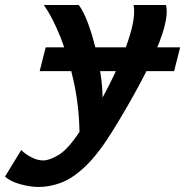

<svg xmlns="http://www.w3.org/2000/svg" viewBox="-115 -513 733 760"><path d="M42 -231.4 65.9 -325.7H598.1L574.2 -231.4ZM413.6 -493.2H542Q544.9 -482.4 544.9 -468.8Q544.9 -421.4 516.1 -346.9Q487.3 -272.5 439.5 -182.9Q391.6 -93.3 334 0Q276.4 93.8 225.6 142.8Q174.8 191.9 128.7 209.5Q82.5 227.1 38.1 227.1Q4.9 227.1 -34.4 216.3Q-73.7 205.6 -95.2 186L-30.8 80.6Q-19.5 93.8 6.1 107.9Q31.7 122.1 55.7 122.1Q81.1 122.1 117.4 100.1Q153.8 78.1 199.7 8.8Q197.8 -93.8 176.8 -190.4Q155.8 -287.1 124.3 -366Q92.8 -444.8 58.6 -493.2H196.8Q215.3 -468.8 232.2 -424.1Q249 -379.4 262.2 -325.7Q275.4 -272 283.2 -219.5Q291 -167 291 -127Q312.5 -166 334.5 -211.9Q356.4 -257.8 375 -304.7Q393.6 -351.6 404.8 -394Q416 -436.5 416 -467.8Q416 -483.4 413.6 -493.2Z"/></svg>

Font: Andika
Style: Bold Italic
Weight: 700
Italic angle: -14°
Designer: Victor Gaultney, Annie Olsen, Julie Remington, Don Collingsworth, Eric Hays, Becca Hirsbrunner
Foundry: SIL International
Version: Version 6.101